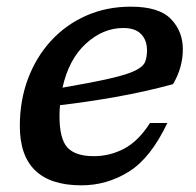

<svg xmlns="http://www.w3.org/2000/svg" viewBox="-20 -545 588 576"><path d="M482 -176Q432 -70.5 366.2 -29.8Q300.5 11 224.5 11Q39.5 11 39.5 -167Q39.5 -243.5 64 -308.8Q88.5 -374 133 -422.5Q177.5 -471 238.5 -498Q299.5 -525 372.5 -525Q457 -525 492.8 -488Q528.5 -451 528.5 -397.5Q528.5 -342 499 -292.5Q414.5 -269.5 326.5 -254Q238.5 -238.5 160 -229.5Q158.5 -213.5 158.5 -196.5Q158.5 -128 182.5 -102.2Q206.5 -76.5 261.5 -76.5Q310 -76.5 352.8 -99.2Q395.5 -122 430 -176ZM350 -461Q289 -461 237.8 -414.2Q186.5 -367.5 167.5 -282Q260 -298 311.8 -310Q363.5 -322 386.8 -333.8Q410 -345.5 415.5 -359.8Q421 -374 421 -394Q421 -424.5 403.2 -442.8Q385.5 -461 350 -461Z"/></svg>

Font: Newsreader 6pt Medium
Style: Italic
Weight: 500
Italic angle: -17°
Designer: Hugues Gentile
Foundry: Production Type
Version: Version 1.003; ttfautohint (v1.8.3)